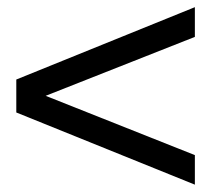

<svg xmlns="http://www.w3.org/2000/svg" viewBox="-20 -515 600 536"><path d="M524 0.5 25.5 -201V-293L524 -495V-412L107.5 -247.5L524 -82Z"/></svg>

Font: HK Grotesk Medium
Style: Regular
Weight: 500
Designer: Alfredo Marco Pradil
Foundry: Hanken Design Co.
Version: Version 3.001;FEAKit 1.0